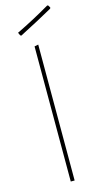

<svg xmlns="http://www.w3.org/2000/svg" viewBox="-134 -918 500 958"><g transform="rotate(-15 115.5 -439.5)"><path d="M219 -879 224 -877 231 -865 229 -860Q162 -822 55 -767L50 -770L43 -785Q134 -829 219 -879ZM125 -702V0H105V-698Z"/></g></svg>

Font: Alegreya Sans Thin
Style: Regular
Weight: 100
Designer: Juan Pablo del Peral
Foundry: Huerta Tipografica
Version: Version 2.007